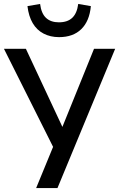

<svg xmlns="http://www.w3.org/2000/svg" viewBox="-23 -952 603 972"><path d="M160 0 255 -231 252 -196 -3 -705H108L295 -305H291L453 -705H560L268 0ZM276 -764Q232 -764 197.5 -782Q163 -800 142.5 -835Q122 -870 116 -921L180 -932Q186 -884 210 -861.5Q234 -839 275 -839Q319 -839 343 -862Q367 -885 373 -932L437 -921Q430 -845 388.5 -804.5Q347 -764 276 -764Z"/></svg>

Font: Nunito Sans 7pt Condensed SemiBold
Style: Regular
Weight: 600
Width: 3
Designer: Vernon Adams
Foundry: Vernon Adams
Version: Version 3.101;gftools[0.9.27]